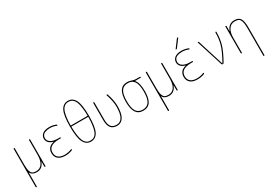

<svg xmlns="http://www.w3.org/2000/svg" viewBox="32 -1837 4437 3145"><g transform="rotate(-30 2250.0 -265.0)"><path d="M89.8 210V-509.8Q89.8 -519.5 100.1 -519.5Q110.4 -519.5 110.4 -509.8V-200.2Q110.4 -121.1 124 -79.1Q137.7 -37.1 161.6 -23.4Q185.5 -9.8 230.5 -9.8Q301.8 -9.8 340.8 -67.4Q379.9 -125 379.9 -230.5V-509.8Q379.9 -519.5 390.1 -519.5Q400.4 -519.5 400.4 -509.8V-9.8Q400.4 0 390.1 0Q379.9 0 379.9 -9.8V-101.6Q379.9 -102.5 378.9 -102.5Q377 -102.5 377 -100.6Q335 10.7 230.5 9.8Q142.6 9.8 112.3 -51.8Q111.3 -51.8 110.4 -50.8V210Q110.4 219.7 100.1 219.7Q89.8 219.7 89.8 210Z M712.9 -284.2Q713.9 -284.2 713.9 -285.2Q713.9 -287.1 711.9 -287.1Q655.3 -301.8 627.4 -334Q599.6 -366.2 599.6 -405.3Q599.6 -462.9 644 -496.6Q688.5 -530.3 769.5 -530.3Q833 -530.3 894.5 -505.9Q904.3 -502.9 905.3 -491.2Q905.3 -487.3 902.3 -485.4Q899.4 -483.4 894.5 -484.4Q835 -510.7 769.5 -509.8Q744.1 -509.8 722.2 -505.9Q700.2 -502 675.3 -492.2Q650.4 -482.4 635.3 -459.5Q620.1 -436.5 620.1 -405.3Q620.1 -356.4 668.5 -325.7Q716.8 -294.9 804.7 -294.9H839.8Q849.6 -294.9 849.6 -285.2Q849.6 -275.4 839.8 -275.4H804.7Q707 -275.4 658.7 -240.2Q610.4 -205.1 610.4 -139.6Q610.4 -76.2 651.9 -43Q693.4 -9.8 769.5 -9.8Q835 -9.8 899.4 -36.1Q903.3 -37.1 906.7 -35.2Q910.2 -33.2 910.2 -29.3Q910.2 -18.6 899.4 -13.7Q835.9 10.7 769.5 9.8Q682.6 9.8 636.2 -29.8Q589.8 -69.3 589.8 -139.6Q589.8 -253.9 712.9 -284.2Z M1094.7 -355.5Q1089.8 -355.5 1089.8 -349.6Q1090.8 -260.7 1100.6 -195.8Q1110.4 -130.9 1124.5 -93.8Q1138.7 -56.6 1160.6 -34.7Q1182.6 -12.7 1203.1 -6.3Q1223.6 0 1250 0Q1276.4 0 1296.9 -6.3Q1317.4 -12.7 1339.4 -34.7Q1361.3 -56.6 1375.5 -93.8Q1389.6 -130.9 1399.4 -195.8Q1409.2 -260.7 1410.2 -349.6Q1410.2 -354.5 1405.3 -355.5ZM1089.8 -379.9Q1089.8 -375 1094.7 -375H1405.3Q1410.2 -375 1410.2 -379.9Q1409.2 -468.8 1399.4 -533.7Q1389.6 -598.6 1375.5 -635.7Q1361.3 -672.9 1339.4 -694.8Q1317.4 -716.8 1296.9 -723.6Q1276.4 -730.5 1250 -730.5Q1223.6 -730.5 1203.1 -723.6Q1182.6 -716.8 1160.6 -694.8Q1138.7 -672.9 1124.5 -635.7Q1110.4 -598.6 1100.6 -533.7Q1090.8 -468.8 1089.8 -379.9ZM1384.8 -67.4Q1339.8 19.5 1250 19.5Q1160.2 19.5 1115.2 -67.4Q1070.3 -154.3 1070.3 -365.2Q1070.3 -576.2 1115.2 -663.1Q1160.2 -750 1250 -750Q1339.8 -750 1384.8 -663.1Q1429.7 -576.2 1429.7 -365.2Q1429.7 -154.3 1384.8 -67.4Z M1750 9.8Q1670.9 9.8 1632.8 -38.6Q1594.7 -86.9 1594.7 -190.4V-509.8Q1594.7 -519.5 1605 -519.5Q1615.2 -519.5 1615.2 -509.8V-190.4Q1615.2 -95.7 1647 -52.7Q1678.7 -9.8 1750 -9.8Q1894.5 -9.8 1894.5 -269.5Q1894.5 -372.1 1847.7 -509.8Q1846.7 -513.7 1849.1 -516.6Q1851.6 -519.5 1856.4 -519.5Q1866.2 -519.5 1869.1 -510.7Q1915 -376 1915 -269.5Q1915 -128.9 1871.6 -59.6Q1828.1 9.8 1750 9.8Z M2366.7 -449.7Q2328.1 -509.8 2245.1 -509.8Q2162.1 -509.8 2123.5 -449.7Q2085 -389.6 2085 -259.8Q2085 -129.9 2123.5 -69.8Q2162.1 -9.8 2245.1 -9.8Q2328.1 -9.8 2366.7 -69.8Q2405.3 -129.9 2405.3 -259.8Q2405.3 -389.6 2366.7 -449.7ZM2245.1 -530.3Q2284.2 -530.3 2323.2 -515.1Q2362.3 -500 2400.4 -500H2469.7Q2479.5 -500 2480 -490.2Q2480.5 -480.5 2469.7 -480.5H2370.1Q2369.1 -480.5 2369.1 -479Q2369.1 -477.5 2369.6 -477.5Q2370.1 -477.5 2370.1 -476.6Q2424.8 -411.1 2424.8 -259.8Q2424.8 -122.1 2380.9 -56.2Q2336.9 9.8 2245.1 9.8Q2153.3 9.8 2109.4 -56.2Q2065.4 -122.1 2065.4 -260.3Q2065.4 -398.4 2109.4 -464.4Q2153.3 -530.3 2245.1 -530.3Z M2589.8 210V-509.8Q2589.8 -519.5 2600.1 -519.5Q2610.4 -519.5 2610.4 -509.8V-200.2Q2610.4 -121.1 2624 -79.1Q2637.7 -37.1 2661.6 -23.4Q2685.5 -9.8 2730.5 -9.8Q2801.8 -9.8 2840.8 -67.4Q2879.9 -125 2879.9 -230.5V-509.8Q2879.9 -519.5 2890.1 -519.5Q2900.4 -519.5 2900.4 -509.8V-9.8Q2900.4 0 2890.1 0Q2879.9 0 2879.9 -9.8V-101.6Q2879.9 -102.5 2878.9 -102.5Q2877 -102.5 2877 -100.6Q2835 10.7 2730.5 9.8Q2642.6 9.8 2612.3 -51.8Q2611.3 -51.8 2610.4 -50.8V210Q2610.4 219.7 2600.1 219.7Q2589.8 219.7 2589.8 210Z M3212.9 -284.2Q3213.9 -284.2 3213.9 -285.2Q3213.9 -287.1 3211.9 -287.1Q3155.3 -301.8 3127.4 -334Q3099.6 -366.2 3099.6 -405.3Q3099.6 -462.9 3144 -496.6Q3188.5 -530.3 3269.5 -530.3Q3333 -530.3 3394.5 -505.9Q3404.3 -502.9 3405.3 -491.2Q3405.3 -487.3 3402.3 -485.4Q3399.4 -483.4 3394.5 -484.4Q3335 -510.7 3269.5 -509.8Q3244.1 -509.8 3222.2 -505.9Q3200.2 -502 3175.3 -492.2Q3150.4 -482.4 3135.3 -459.5Q3120.1 -436.5 3120.1 -405.3Q3120.1 -356.4 3168.5 -325.7Q3216.8 -294.9 3304.7 -294.9H3339.8Q3349.6 -294.9 3349.6 -285.2Q3349.6 -275.4 3339.8 -275.4H3304.7Q3207 -275.4 3158.7 -240.2Q3110.4 -205.1 3110.4 -139.6Q3110.4 -76.2 3151.9 -43Q3193.4 -9.8 3269.5 -9.8Q3335 -9.8 3399.4 -36.1Q3403.3 -37.1 3406.7 -35.2Q3410.2 -33.2 3410.2 -29.3Q3410.2 -18.6 3399.4 -13.7Q3335.9 10.7 3269.5 9.8Q3182.6 9.8 3136.2 -29.8Q3089.8 -69.3 3089.8 -139.6Q3089.8 -253.9 3212.9 -284.2ZM3209 -589.8Q3205.1 -589.8 3203.6 -593.3Q3202.1 -596.7 3204.1 -599.6L3308.6 -740.2Q3316.4 -750 3329.1 -750Q3333 -750 3334.5 -746.6Q3335.9 -743.2 3334 -740.2L3228.5 -599.6Q3220.7 -589.8 3209 -589.8Z M3730.5 -13.7 3573.2 -509.8Q3571.3 -513.7 3573.7 -516.6Q3576.2 -519.5 3580.1 -519.5Q3589.8 -519.5 3593.8 -509.8L3749 -15.6Q3749 -14.6 3750 -14.6Q3752 -14.6 3752 -15.6Q3840.8 -174.8 3872.6 -275.9Q3904.3 -377 3905.3 -508.8Q3905.3 -519.5 3915 -519.5Q3924.8 -519.5 3924.8 -508.8Q3923.8 -377.9 3892.6 -274.9Q3861.3 -171.9 3772.5 -12.7Q3763.7 0 3750 0Q3735.4 0 3730.5 -13.7Z M4094.7 -9.8V-509.8Q4094.7 -519.5 4105 -519.5Q4115.2 -519.5 4115.2 -509.8V-415Q4115.2 -414.1 4116.2 -414.1Q4118.2 -414.1 4118.2 -416Q4162.1 -530.3 4269.5 -530.3Q4350.6 -530.3 4382.8 -481.4Q4415 -432.6 4415 -309.6V210Q4415 219.7 4404.8 219.7Q4394.5 219.7 4394.5 210V-309.6Q4394.5 -392.6 4380.4 -437.5Q4366.2 -482.4 4341.3 -496.1Q4316.4 -509.8 4269.5 -509.8Q4196.3 -509.8 4155.8 -451.2Q4115.2 -392.6 4115.2 -290V-9.8Q4115.2 0 4105 0Q4094.7 0 4094.7 -9.8Z"/></g></svg>

Font: Rounded-X Mgen+ 1m thin
Style: Regular
Weight: 100
Designer: [Source Han Sans]
Ryoko NISHIZUKA  (kana & ideographs); Paul D. Hunt (Latin, Greek & Cyrillic); Wenlong ZHANG  (bopomofo
Version: Version 1.059.20150602